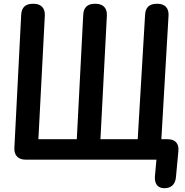

<svg xmlns="http://www.w3.org/2000/svg" viewBox="-20 -806 980 1015"><path d="M849 189C885 189 906 169 910 132L923 -7C927 -48 906 -70 866 -70H833L871 -724C873 -763 852 -786 813 -786H808C770 -786 749 -767 747 -728L708 -70H511L545 -724C547 -763 525 -786 486 -786H481C443 -786 422 -767 420 -728L386 -70H183L217 -724C219 -763 197 -786 158 -786H153C115 -786 94 -767 92 -728L56 -24C54 15 76 38 115 38H807L799 126C796 166 814 189 849 189Z"/></svg>

Font: 寒蝉团圆体 Round
Style: Regular
Weight: 500
Designer: 寒蝉字型
Version: Version 2.700;Glyphs 3.1.1 (3135)